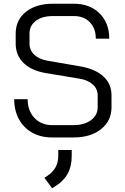

<svg xmlns="http://www.w3.org/2000/svg" viewBox="-20 -728 667 1028"><path d="M56 -197H128Q128 -135 164.5 -96.5Q201 -58 261 -58H372Q431 -58 467 -84.5Q503 -111 503 -154V-218Q503 -252 476.5 -276Q450 -300 404 -307L224 -337Q148 -350 106 -391Q64 -432 64 -494V-548Q64 -621 118.5 -664.5Q173 -708 263 -708H376Q461 -708 513 -656.5Q565 -605 565 -521H493Q493 -576 461 -609Q429 -642 376 -642H263Q206 -642 172 -616.5Q138 -591 138 -548V-494Q138 -459 163.5 -435Q189 -411 234 -403L413 -372Q491 -358 534 -318.5Q577 -279 577 -218V-154Q577 -81 521 -36.5Q465 8 374 8H259Q199 8 153 -17.5Q107 -43 81.5 -89.5Q56 -136 56 -197ZM218 224 233 214Q263 194 277.5 167.5Q292 141 292 106V75H364V106Q364 162 343 201Q322 240 278 268L259 280Z"/></svg>

Font: Bai Jamjuree
Style: Regular
Weight: 400
Designer: Katatrad Aksorn Co.,Ltd.
Foundry: Cadson Demak Co.,Ltd.
Version: Version 1.000; ttfautohint (v1.6)